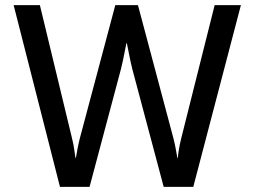

<svg xmlns="http://www.w3.org/2000/svg" viewBox="-20 -726 988 746"><path d="M731 0H616L494 -458Q487 -486 481 -517.5Q475 -549 473 -558H471Q469 -549 463 -517.5Q457 -486 450 -458L328 0H213L33 -706H135L260 -188Q266 -164 269 -141.5Q272 -119 273 -113H275Q276 -119 280 -141.5Q284 -164 290 -188L428 -706H516L654 -188Q660 -164 664 -141.5Q668 -119 669 -113H671Q671 -119 674.5 -141.5Q678 -164 684 -188L814 -706H916Z"/></svg>

Font: Museo Sans Medium
Style: Regular
Weight: 500
Designer: Jos Buivenga
Foundry: Jos Buivenga & Rosetta Type Foundry (extension, remastering)
Version: Version 3.600;PS 1.000;hotconv 1.0.88;makeotf.lib2.5.647800;